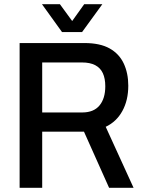

<svg xmlns="http://www.w3.org/2000/svg" viewBox="-20 -890 682 910"><path d="M73 0V-686H380Q454 -686 499.5 -660.5Q545 -635 566.5 -589Q588 -543 588 -484Q588 -415 560 -364Q532 -313 481 -289L613 0H497L378 -266H180V0ZM180 -357H370Q424 -357 451.5 -390Q479 -423 479 -481Q479 -518 467.5 -543Q456 -568 431.5 -581Q407 -594 368 -594H180ZM179 -870H264L345 -759L299 -758L379 -870H465L369 -738H274Z"/></svg>

Font: Archivo SemiCondensed Medium
Style: Regular
Weight: 500
Width: 4
Designer: Hector Gatti
Foundry: Omnibus-Type
Version: Version 2.001